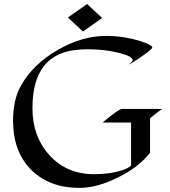

<svg xmlns="http://www.w3.org/2000/svg" viewBox="-20 -908 839 947"><path d="M780.8 -370.6Q776.4 -369.1 755.4 -353Q734.4 -336.9 720.2 -324.2V-154.8Q663.6 -82.5 561 -32.2Q457.5 18.6 374.5 18.6Q291.5 18.6 231.7 -6.1Q171.9 -30.8 129.9 -74.2Q44.4 -164.1 44.4 -311Q44.4 -419.4 84.5 -487.3Q142.6 -590.8 263.7 -661.1Q384.3 -731 504.4 -731Q586.9 -731 670.9 -705.6Q704.1 -695.8 726.1 -681.6Q731 -678.2 731 -674.3Q731 -670.4 723.1 -663.3Q715.3 -656.2 703.4 -647.2Q691.4 -638.2 677.2 -628.4Q663.1 -618.7 650.4 -610.4Q624.5 -592.8 616.2 -589.4Q616.7 -590.8 619.6 -593.3Q622.6 -595.7 626 -598.6Q634.3 -606.4 634.3 -611.3Q634.3 -630.4 567.4 -647Q496.1 -665 415.5 -665Q335 -665 284.7 -645.5Q234.4 -626 202.1 -588.9Q140.1 -516.6 140.1 -374Q140.1 -235.8 222.2 -144.5Q307.6 -48.8 443.8 -48.8Q525.9 -48.8 588.9 -70.3Q612.3 -78.6 626.5 -91.3V-303.7H486.3L504.9 -319.3Q567.9 -370.6 581.1 -370.6ZM483.9 -819.3 389.2 -752.4 314.9 -821.8 409.7 -888.2Z"/></svg>

Font: Fondamento
Style: Regular
Weight: 400
Version: Version 1.000